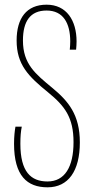

<svg xmlns="http://www.w3.org/2000/svg" viewBox="-20 -790 401 820"><path d="M183 10C272 10 321 -60 321 -182C321 -300 272 -358 203 -415C132 -474 78 -516 78 -617C78 -699 109 -745 179 -745C250 -745 280 -691 280 -613C280 -603 279 -586 278 -578H305C306 -586 307 -604 307 -613C307 -703 264 -770 179 -770C93 -770 51 -712 51 -617C51 -514 101 -464 186 -395C257 -337 294 -288 294 -183C294 -76 256 -15 183 -15C112 -15 67 -56 67 -176C67 -208 69 -229 73 -249H46C43 -233 40 -207 40 -176C40 -39 96 10 183 10Z"/></svg>

Font: Noto Sans Georgian ExtraCondensed Thin
Style: Regular
Weight: 100
Width: 2
Designer: Monotype Design Team, Akaki Razmadze
Foundry: Google LLC
Version: Version 2.005